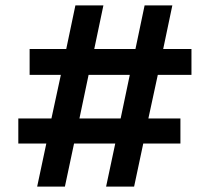

<svg xmlns="http://www.w3.org/2000/svg" viewBox="-20 -693 779 713"><path d="M428 -253 462 -415H309L275 -253ZM691 -415H566L531 -253H650V-160H512L478 0H374L408 -160H255L221 0H118L152 -160H48V-253H171L206 -415H90V-511H226L260 -673H364L330 -511H483L517 -673H620L586 -511H691Z"/></svg>

Font: Hind Semibold
Style: Regular
Weight: 600
Designer: Manushi Parikh, Satya Rajpurohit
Foundry: Indian Type Foundry
Version: Version 1.201;PS 1.0;hotconv 1.0.78;makeotf.lib2.5.61930; tt